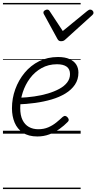

<svg xmlns="http://www.w3.org/2000/svg" viewBox="-20 -905 653 1300"><path d="M233 19Q173 19 135 -6.5Q97 -32 79 -75Q61 -118 61 -172Q61 -239 83.5 -301Q106 -363 147 -412.5Q188 -462 245 -490.5Q302 -519 373 -519Q420 -519 451 -505Q482 -491 496.5 -467.5Q511 -444 511 -413Q511 -367 487.5 -332Q464 -297 423 -272Q382 -247 329 -231.5Q276 -216 217 -208Q158 -200 98 -198L111 -243Q162 -245 211.5 -252Q261 -259 304.5 -272Q348 -285 382 -303.5Q416 -322 435 -347Q454 -372 454 -403Q454 -437 431.5 -453.5Q409 -470 366 -470Q308 -470 261.5 -444Q215 -418 183 -375Q151 -332 134 -279.5Q117 -227 117 -173Q117 -124 132.5 -92.5Q148 -61 175.5 -45.5Q203 -30 239 -30Q277 -30 307 -43Q337 -56 361 -75.5Q385 -95 404 -113Q414 -121 421.5 -120Q429 -119 436 -112Q443 -105 445 -96.5Q447 -88 438 -79Q415 -55 383 -32Q351 -9 313.5 5Q276 19 233 19ZM591 -840Q600 -840 606.5 -833.5Q613 -827 613 -819Q613 -813 610.5 -809.5Q608 -806 604 -802L424 -639Q416 -631 409 -628.5Q402 -626 393 -626Q386 -626 380 -629Q374 -632 369 -641L280 -804Q277 -808 275.5 -812Q274 -816 274 -820Q274 -829 283 -834.5Q292 -840 298 -840Q305 -840 309 -837.5Q313 -835 316 -830L405 -695L570 -830Q577 -835 581 -837.5Q585 -840 591 -840ZM0 365H526V375H0ZM0 -20H526V0H0ZM0 -505H526V-500H0ZM0 -885H526V-875H0Z"/></svg>

Font: Playwrite DK Uloopet Guides
Style: Regular
Weight: 400
Designer: Veronika Burian, José Scaglione
Foundry: TypeTogether
Version: Version 1.003